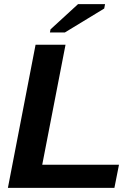

<svg xmlns="http://www.w3.org/2000/svg" viewBox="-20 -903 651 923"><path d="M18 0 151 -688H295L183 -111H552L530 0ZM220 -747 223 -762 355 -883H485L481 -862L292 -747Z"/></svg>

Font: Libra Sans Modern
Style: Bold Italic
Weight: 700
Italic angle: -12°
Foundry: Stefan Peev, Context Ltd
Version: Version 1.000